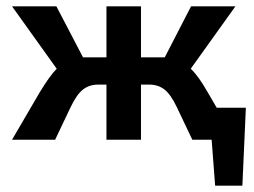

<svg xmlns="http://www.w3.org/2000/svg" viewBox="-20 -441 801 606"><path d="M664 -101H756L745 145H659L648 0H587L538 -103Q519 -143 499 -158.5Q479 -174 451 -174H425V0H316V-174H290Q262 -174 242 -158.5Q222 -143 203 -103L154 0H18L105 -149Q137 -202 159 -224L18 -421H158L242 -260H251H316V-421H425V-260H490H500L583 -421H723L582 -224Q606 -202 636 -149Z"/></svg>

Font: EauTest
Style: Bold
Weight: 700
Designer: Christian Thalmann (Catharsis Fonts)
Version: Version 0.001;PS 000.001;hotconv 1.0.88;makeotf.lib2.5.64775